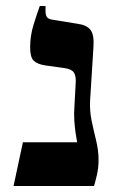

<svg xmlns="http://www.w3.org/2000/svg" viewBox="-20 -617 389 637"><path d="M25 0 56 -145H236Q233 -160 230.5 -178Q228 -196 226.5 -218Q225 -240 227 -266L231 -339Q233 -365 225 -376.5Q217 -388 194 -391L130 -400Q104 -404 92 -415.5Q80 -427 80 -460Q80 -497 90.5 -532Q101 -567 112 -597H131V-581Q131 -567 136 -560Q141 -553 158 -551L238 -538Q268 -534 280.5 -517.5Q293 -501 290 -460L279 -285Q277 -250 284 -216.5Q291 -183 299 -150.5Q307 -118 307 -86Q307 -60 301.5 -36.5Q296 -13 292 0Z"/></svg>

Font: Frank Ruhl Libre SemiBold
Style: Regular
Weight: 600
Designer: Yanek Iontef
Foundry: Fontef
Version: Version 6.003;gftools[0.9.30]